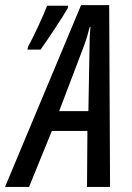

<svg xmlns="http://www.w3.org/2000/svg" viewBox="-76 -737 519 757"><path d="M-56.2 0 243.7 -716.8H354.5L357.9 0H267.1L268.6 -220.7H128.4L38.6 0ZM157.2 -298.8H272.5L276.9 -544.9Q276.9 -568.8 277.8 -590.3Q278.8 -611.8 280.8 -630.9H277.8Q273.4 -612.8 267.1 -591.8Q260.7 -570.8 251 -545.4ZM32.2 -541.5 34.7 -553.2Q42.5 -566.9 53 -588.1Q63.5 -609.4 74.5 -633.1Q85.4 -656.7 95 -678.5Q104.5 -700.2 109.9 -714.4H192.9L190.9 -704.6Q183.6 -691.4 169.7 -669.4Q155.8 -647.5 139.4 -622.8Q123 -598.1 108.2 -576.2Q93.3 -554.2 84 -541.5Z"/></svg>

Font: Open Sans Condensed Medium
Style: Italic
Weight: 500
Width: 3
Italic angle: -12°
Designer: Monotype Design Team
Foundry: Monotype Imaging Inc.
Version: Version 3.000